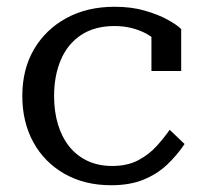

<svg xmlns="http://www.w3.org/2000/svg" viewBox="-20 -538 599 568"><path d="M312 -47Q357 -47 389 -64Q421 -81 443.5 -106Q466 -131 482 -154L526 -112Q504 -79 474.5 -51Q445 -23 404.5 -6.5Q364 10 309 10Q230 10 170.5 -24Q111 -58 78.5 -117.5Q46 -177 46 -254Q46 -333 80.5 -392Q115 -451 176.5 -484.5Q238 -518 319 -518Q369 -518 408.5 -506.5Q448 -495 475.5 -480Q503 -465 516 -452V-328H428V-429Q420 -434 412 -439Q369 -461 319 -461Q260 -461 220 -434.5Q180 -408 160 -361Q140 -314 140 -254Q140 -208 151.5 -170Q163 -132 185 -104.5Q207 -77 239 -62Q271 -47 312 -47Z"/></svg>

Font: Roboto Serif 20pt
Style: Regular
Weight: 400
Designer: Greg Gazdowicz
Foundry: Commercial Type
Version: Version 1.008